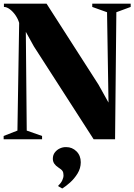

<svg xmlns="http://www.w3.org/2000/svg" viewBox="-20 -763 736 1052"><path d="M0 0V-18L75.5 -47.5L85 -637.5Q78.5 -659.5 64.8 -679.5Q51 -699.5 34 -712.2Q17 -725 1.5 -725V-743H235L519.5 -299.5L574.5 -201L566.5 -696L485.5 -725V-743H696V-725L617.5 -696L610.5 0H493L165.5 -509L121.5 -588.5L126.5 -47.5L210.5 -18V0ZM422.5 126Q422.5 159 405 187.5Q387.5 216 364 237Q340.5 258 321.5 269.5H320.5L299.5 257.5V253.5Q314 240.5 321 225.5Q328 210.5 328 198Q328 182.5 322.5 174Q317 165.5 299.5 154.5Q285.5 145.5 277.5 133.8Q269.5 122 269.5 107Q269.5 86 280.8 71.8Q292 57.5 308 50.2Q324 43 339.5 43H343Q375.5 43 399 66.2Q422.5 89.5 422.5 126Z"/></svg>

Font: Merriweather 144pt Black
Style: Regular
Weight: 900
Version: Version 2.100